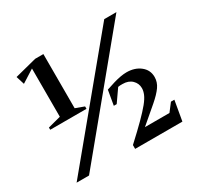

<svg xmlns="http://www.w3.org/2000/svg" viewBox="-149 -868 1069 1041"><g transform="rotate(-30 385.5 -347.0)"><path d="M67.1 -320V-333.9L147.5 -355V-657.1L68.3 -606.9L52.1 -658.9L188.9 -694H240.2V-355L294.2 -335.1V-320ZM47.6 0 620.7 -693H696.9L125.4 0ZM414 0V-23.9Q473.4 -78.6 511.9 -117.1Q550.4 -155.6 572.1 -182.3Q593.7 -209 602.2 -229.2Q610.7 -249.4 610.7 -267.1Q610.7 -297.1 589.1 -318Q567.5 -338.9 530.5 -338.9Q522.4 -338.9 514.9 -338.7Q507.4 -338.5 502.5 -337.1L448.7 -260.1H430.7L446.6 -352.2Q474 -361.6 497.6 -368.6Q521.2 -375.6 542.4 -379.4Q563.5 -383.1 580.5 -383.1Q632 -383.1 666.2 -356.1Q700.5 -329.1 700.5 -285.1Q700.5 -253.1 681.1 -225.4Q661.7 -197.7 621.7 -163.2Q581.7 -128.6 519.1 -75.6H672.5L710.2 -124.7H731.6L709.9 0Z"/></g></svg>

Font: Ancizar Serif Light
Style: Regular
Weight: 300
Designer: Cesar Puertas, Viviana Monsalve, Julian Moncada, Julian Prieto, Jose Castro, Felipe Aragon, Mariel Hernandez, Sara Alarc
Version: Version 8.100